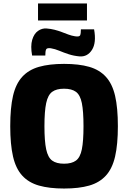

<svg xmlns="http://www.w3.org/2000/svg" viewBox="-20 -1072 738 1106"><path d="M349 -704Q435 -704 494 -687Q553 -670 590 -629.5Q627 -589 643 -520Q659 -451 659 -345Q659 -240 643 -170.5Q627 -101 590 -60.5Q553 -20 494 -3Q435 14 349 14Q264 14 204.5 -3Q145 -20 108 -60.5Q71 -101 55 -170.5Q39 -240 39 -345Q39 -451 55 -520Q71 -589 108 -629.5Q145 -670 204.5 -687Q264 -704 349 -704ZM349 -561Q305 -561 280.5 -543Q256 -525 246 -478Q236 -431 236 -345Q236 -259 246 -212Q256 -165 280.5 -147Q305 -129 349 -129Q393 -129 417.5 -147Q442 -165 451.5 -212Q461 -259 461 -345Q461 -431 451.5 -478Q442 -525 417.5 -543Q393 -561 349 -561ZM248 -908Q273 -906 294.5 -900.5Q316 -895 335.5 -887.5Q355 -880 374 -873Q393 -866 412 -863Q437 -859 441.5 -868.5Q446 -878 446 -903H522Q536 -826 510 -785Q484 -744 439 -747Q405 -750 376 -759.5Q347 -769 322 -779.5Q297 -790 273 -794Q250 -797 245.5 -787Q241 -777 241 -752H165Q155 -807 165.5 -842.5Q176 -878 199 -894Q222 -910 248 -908ZM481 -954H199V-1052H481Z"/></svg>

Font: Exo 2 ExtraBold
Style: Regular
Weight: 800
Designer: Natanael Gama
Foundry: Natanael Gama
Version: Version 2.010